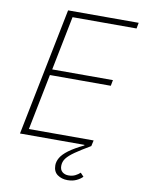

<svg xmlns="http://www.w3.org/2000/svg" viewBox="-97 -764 770 1034"><g transform="rotate(10 288.0 -247.5)"><path d="M50 0 190 -698H576L570 -666H220L161 -370H493L487 -338H154L93 -32H447L440 0Q389 30 358 51.5Q327 73 313 91.5Q299 110 299 133Q299 155 312.5 166Q326 177 346 177Q367 177 383 169Q399 161 409 151L427 170Q415 183 394 193Q373 203 345 203Q313 203 290 186.5Q267 170 267 135Q267 115 279 94Q291 73 321 50.5Q351 28 403 3L402 0Z"/></g></svg>

Font: IBM Plex Sans ExtraLight
Style: Italic
Weight: 250
Italic angle: -11.31°
Designer: Mike Abbink, Paul van der Laan, Pieter van Rosmalen
Foundry: Bold Monday
Version: Version 3.201